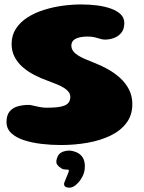

<svg xmlns="http://www.w3.org/2000/svg" viewBox="-20 -644 665 885"><path d="M260.5 24.5Q215 24.5 170.8 19.2Q126.5 14 90 2Q53.5 -10 31.8 -30.5Q10 -51 10 -81.5Q10 -112.5 24 -129.8Q38 -147 61.5 -153.8Q85 -160.5 112.5 -160.5Q119 -160.5 131.8 -157.5Q144.5 -154.5 161 -151Q177.5 -147.5 195.5 -147.5Q221.5 -147.5 241.5 -149.5Q261.5 -151.5 275.5 -156.8Q289.5 -162 296.8 -172Q304 -182 304 -197.5Q304 -210.5 296.2 -220.5Q288.5 -230.5 274.5 -239.2Q260.5 -248 241.8 -255.5Q223 -263 200.5 -271.5Q166.5 -283.5 136.2 -299.5Q106 -315.5 83 -336Q60 -356.5 46.8 -382.8Q33.5 -409 33.5 -441Q33.5 -481 53.2 -511.5Q73 -542 106.5 -563.5Q140 -585 182 -598.2Q224 -611.5 268.5 -617.5Q313 -623.5 354 -623.5Q392.5 -623.5 427.8 -619Q463 -614.5 491.5 -604.2Q520 -594 536.5 -577.8Q553 -561.5 553 -538Q553 -511 540.2 -494.2Q527.5 -477.5 507 -469.5Q486.5 -461.5 463.5 -461.5Q453 -461.5 442 -465Q431 -468.5 417.2 -472Q403.5 -475.5 383 -475.5Q369 -475.5 355.8 -473.5Q342.5 -471.5 332 -467Q321.5 -462.5 315.2 -454.2Q309 -446 309 -433.5Q309 -420 317 -409Q325 -398 339 -389Q353 -380 372.2 -371.8Q391.5 -363.5 414.5 -354.5Q446 -342.5 477.2 -325Q508.5 -307.5 534 -284.2Q559.5 -261 574.8 -231Q590 -201 590 -164Q590 -113.5 563 -77.5Q536 -41.5 489.5 -19Q443 3.5 384 14Q325 24.5 260.5 24.5ZM297 221Q281.5 219.5 277.8 213.2Q274 207 276 199Q279 191.5 283 181.5Q287 171.5 290.5 163Q294 155.5 296 149.2Q298 143 297 140.5Q296 138.5 293.5 138Q291 137.5 286 137.5Q278.5 137.5 271.8 136Q265 134.5 260.5 130Q251 125 243.8 115.2Q236.5 105.5 242 87.5Q248.5 62.5 272.2 54.5Q296 46.5 318 53Q346.5 60 360.2 80.2Q374 100.5 370.5 135Q368.5 153.5 359.5 170.8Q350.5 188 338.5 200Q330 210 319 215.8Q308 221.5 297 221Z"/></svg>

Font: Gluten
Style: Bold
Weight: 700
Designer: Tyler Finck
Foundry: Etcetera Type Company
Version: Version 1.204